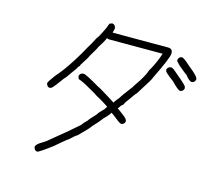

<svg xmlns="http://www.w3.org/2000/svg" viewBox="-114 -807 1228 1104"><g transform="rotate(15 500.0 -255.0)"><path d="M424.8 -666.5Q444.3 -661.6 444.3 -639.2Q438.5 -620.1 438.5 -615.7H768.6Q795.9 -615.7 795.9 -588.4V-586.4Q795.9 -561.5 729.5 -426.3Q726.6 -414.1 682.6 -346.2L663.1 -314.9Q655.8 -309.6 627.9 -268.1Q615.2 -253.9 602.5 -229Q596.2 -229 579.1 -201.7Q583 -201.7 620.1 -172.4Q643.6 -155.8 643.6 -141.1Q637.7 -121.6 620.1 -121.6Q611.8 -121.6 561.5 -162.6L551.8 -168.5H549.8Q549.8 -160.2 514.6 -125.5Q491.7 -94.7 465.8 -68.8Q451.2 -46.9 395.5 7.3Q390.1 7.3 352.5 42.5Q348.6 42.5 278.3 103Q205.1 157.7 196.3 157.7Q180.7 157.7 174.8 136.2Q174.8 118.7 213.9 97.2Q235.4 84.5 252.9 67.9Q343.3 -4.9 399.4 -55.2Q412.6 -74.2 430.7 -90.3Q436 -100.6 469.7 -135.3Q483.4 -156.7 506.8 -178.2L518.6 -195.8Q484.9 -219.2 440.4 -242.7Q440.4 -244.6 391.6 -272Q347.2 -298.3 319.3 -307.1Q313.5 -320.3 313.5 -324.7Q318.4 -344.2 338.9 -344.2Q353.5 -344.2 438.5 -293.5Q443.4 -293.5 502.9 -256.3L545.9 -229H547.9Q547.9 -233.4 575.2 -266.1Q578.1 -274.9 629.9 -342.3Q630.4 -345.2 663.1 -393.1Q689 -434.6 696.3 -459.5Q718.3 -495.1 739.3 -549.3L747.1 -572.8H430.7Q422.4 -572.8 415 -576.7Q406.2 -553.7 379.9 -514.2Q379.9 -509.3 344.7 -451.7Q344.7 -446.3 307.6 -389.2Q307.6 -381.8 295.9 -371.6Q295.9 -366.2 268.6 -330.6Q247.1 -297.4 237.3 -289.6Q186.5 -219.2 178.7 -217.3Q174.3 -217.3 170.9 -215.3Q155.3 -215.3 149.4 -236.8Q150.4 -247.1 182.6 -289.6Q223.6 -335 268.6 -406.7Q298.8 -453.6 321.3 -496.6Q335.4 -518.1 358.4 -563Q367.2 -570.8 383.8 -606Q399.4 -635.3 407.2 -660.6Q420.4 -666.5 424.8 -666.5ZM861.3 -582Q873 -581.1 914.1 -543Q972.7 -497.6 972.7 -480.5Q968.3 -459 949.2 -459Q933.6 -461.4 910.2 -492.2Q906.7 -492.2 865.2 -527.3Q863.3 -527.3 843.8 -548.8Q839.4 -548.8 837.9 -562.5Q844.7 -582 861.3 -582ZM816.4 -509.8Q825.7 -509.8 853.5 -484.4Q919.9 -429.7 919.9 -421.9L921.9 -412.1Q916 -392.6 898.4 -392.6Q887.2 -392.6 845.7 -435.5Q793 -474.6 793 -482.4Q791 -485.8 791 -490.2Q795.9 -509.8 816.4 -509.8Z"/></g></svg>

Font: CEF Fonts CJK
Style: Regular
Weight: 400
Designer: PartyBoss (派对大魔王)
Version: Release 2.25